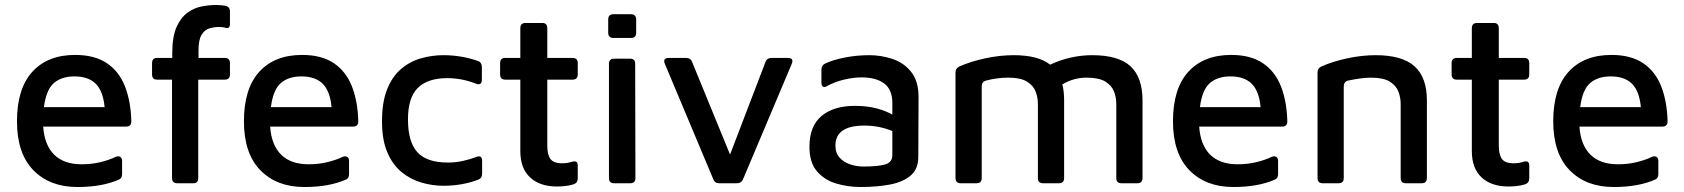

<svg xmlns="http://www.w3.org/2000/svg" viewBox="-20 -734 6746 769"><path d="M290 15Q179 15 113.5 -52.5Q48 -120 48 -248Q48 -379 109.5 -446.5Q171 -514 281 -514Q359 -514 408 -481Q457 -448 480.5 -388Q504 -328 506 -248Q506 -227 485 -227H153Q158 -153 197 -114.5Q236 -76 307 -76Q347 -76 382 -84.5Q417 -93 444 -106Q455 -110 462 -105.5Q469 -101 469 -89V-37Q469 -20 457 -15Q423 0 381.5 7.5Q340 15 290 15ZM278 -428Q227 -428 196 -401.5Q165 -375 156 -305H399Q393 -369 363.5 -398.5Q334 -428 278 -428Z M690 0Q669 0 669 -21V-415H609Q589 -415 589 -436V-481Q589 -502 609 -502H670V-522Q670 -588 687.5 -626.5Q705 -665 732 -684Q759 -703 789 -708.5Q819 -714 845 -714Q864 -714 882 -711Q901 -707 901 -688V-638Q901 -617 882 -623Q872 -626 858 -626Q838 -626 819 -620.5Q800 -615 787.5 -595Q775 -575 775 -531V-502H880Q901 -502 901 -481V-436Q901 -415 880 -415H774V-21Q774 0 754 0Z M1199 15Q1088 15 1022.5 -52.5Q957 -120 957 -248Q957 -379 1018.5 -446.5Q1080 -514 1190 -514Q1268 -514 1317 -481Q1366 -448 1389.5 -388Q1413 -328 1415 -248Q1415 -227 1394 -227H1062Q1067 -153 1106 -114.5Q1145 -76 1216 -76Q1256 -76 1291 -84.5Q1326 -93 1353 -106Q1364 -110 1371 -105.5Q1378 -101 1378 -89V-37Q1378 -20 1366 -15Q1332 0 1290.5 7.5Q1249 15 1199 15ZM1187 -428Q1136 -428 1105 -401.5Q1074 -375 1065 -305H1308Q1302 -369 1272.5 -398.5Q1243 -428 1187 -428Z M1757 10Q1711 10 1667 -3Q1623 -16 1587.5 -45.5Q1552 -75 1531 -124.5Q1510 -174 1510 -248Q1510 -324 1530 -375Q1550 -426 1585 -456.5Q1620 -487 1664.5 -500Q1709 -513 1756 -513Q1827 -513 1894 -490Q1910 -484 1910 -465V-415Q1910 -390 1886 -399Q1858 -410 1829.5 -415.5Q1801 -421 1771 -421Q1693 -421 1653.5 -382Q1614 -343 1614 -256Q1614 -166 1651.5 -124.5Q1689 -83 1774 -83Q1804 -83 1832 -89Q1860 -95 1887 -105Q1911 -115 1911 -89V-39Q1911 -21 1897 -15Q1832 10 1757 10Z M2211 13Q2142 13 2103 -23.5Q2064 -60 2064 -129V-415H2004Q1983 -415 1983 -436V-481Q1983 -502 2004 -502H2064V-621Q2064 -642 2085 -642H2152Q2172 -642 2172 -621V-502H2273Q2294 -502 2294 -481V-436Q2294 -415 2273 -415H2172V-150Q2172 -115 2184.5 -97.5Q2197 -80 2231 -80Q2252 -80 2271 -86Q2294 -93 2294 -71V-20Q2294 -2 2278 4Q2262 9 2244.5 11Q2227 13 2211 13Z M2437 -582Q2416 -582 2416 -603V-656Q2416 -677 2437 -677H2507Q2528 -677 2528 -656V-603Q2528 -582 2507 -582ZM2440 0Q2419 0 2419 -21V-478Q2419 -499 2440 -499H2504Q2524 -499 2524 -478L2525 -21Q2525 0 2504 0Z M2861 0Q2843 0 2837 -16L2643 -478Q2633 -502 2659 -502H2728Q2746 -502 2752 -486L2904 -115L3046 -486Q3052 -502 3070 -502H3135Q3161 -502 3151 -478L2956 -16Q2949 0 2932 0Z M3427 15Q3376 15 3329 1Q3282 -13 3252 -48Q3222 -83 3222 -146Q3222 -229 3270.5 -269.5Q3319 -310 3404 -310Q3453 -310 3490.5 -300Q3528 -290 3554 -275V-322Q3554 -375 3521.5 -399.5Q3489 -424 3431 -424Q3397 -424 3360 -415Q3323 -406 3294 -390Q3283 -383 3276.5 -386.5Q3270 -390 3270 -403V-454Q3270 -472 3284 -479Q3315 -494 3363 -503.5Q3411 -513 3462 -513Q3509 -513 3554.5 -498Q3600 -483 3629.5 -446Q3659 -409 3659 -346L3658 -106Q3658 -57 3627.5 -31Q3597 -5 3545 5Q3493 15 3427 15ZM3326 -151Q3326 -121 3343 -102.5Q3360 -84 3385.5 -75.5Q3411 -67 3439 -67Q3497 -67 3525.5 -75.5Q3554 -84 3554 -112V-209Q3531 -219 3502.5 -225Q3474 -231 3442 -231Q3326 -231 3326 -151Z M4242 -332V-21Q4242 0 4221 0H4158Q4137 0 4137 -21V-318Q4137 -343 4128 -367Q4119 -391 4093.5 -407Q4068 -423 4018 -423Q3996 -423 3973.5 -420Q3951 -417 3928 -411Q3912 -406 3912 -388V-21Q3912 0 3891 0H3828Q3807 0 3807 -21V-444Q3807 -461 3823 -468Q3868 -488 3926.5 -500.5Q3985 -513 4040 -513Q4138 -513 4186 -475Q4226 -494 4269 -503.5Q4312 -513 4354 -513Q4460 -513 4508 -468.5Q4556 -424 4556 -332V-21Q4556 0 4535 0H4472Q4451 0 4451 -21V-318Q4451 -343 4442 -367Q4433 -391 4407.5 -407Q4382 -423 4332 -423Q4280 -423 4235 -396Q4242 -368 4242 -332Z M4920 15Q4809 15 4743.5 -52.5Q4678 -120 4678 -248Q4678 -379 4739.5 -446.5Q4801 -514 4911 -514Q4989 -514 5038 -481Q5087 -448 5110.5 -388Q5134 -328 5136 -248Q5136 -227 5115 -227H4783Q4788 -153 4827 -114.5Q4866 -76 4937 -76Q4977 -76 5012 -84.5Q5047 -93 5074 -106Q5085 -110 5092 -105.5Q5099 -101 5099 -89V-37Q5099 -20 5087 -15Q5053 0 5011.5 7.5Q4970 15 4920 15ZM4908 -428Q4857 -428 4826 -401.5Q4795 -375 4786 -305H5029Q5023 -369 4993.5 -398.5Q4964 -428 4908 -428Z M5257 -444Q5257 -461 5273 -468Q5318 -488 5376.5 -500.5Q5435 -513 5490 -513Q5596 -513 5645.5 -468.5Q5695 -424 5695 -332V-21Q5695 0 5674 0H5611Q5590 0 5590 -21V-318Q5590 -343 5581 -367Q5572 -391 5546.5 -407Q5521 -423 5471 -423Q5449 -423 5425.5 -419.5Q5402 -416 5378 -411Q5362 -406 5362 -387V-21Q5362 0 5341 0H5278Q5257 0 5257 -21Z M6022 13Q5953 13 5914 -23.5Q5875 -60 5875 -129V-415H5815Q5794 -415 5794 -436V-481Q5794 -502 5815 -502H5875V-621Q5875 -642 5896 -642H5963Q5983 -642 5983 -621V-502H6084Q6105 -502 6105 -481V-436Q6105 -415 6084 -415H5983V-150Q5983 -115 5995.5 -97.5Q6008 -80 6042 -80Q6063 -80 6082 -86Q6105 -93 6105 -71V-20Q6105 -2 6089 4Q6073 9 6055.5 11Q6038 13 6022 13Z M6443 15Q6332 15 6266.5 -52.5Q6201 -120 6201 -248Q6201 -379 6262.5 -446.5Q6324 -514 6434 -514Q6512 -514 6561 -481Q6610 -448 6633.5 -388Q6657 -328 6659 -248Q6659 -227 6638 -227H6306Q6311 -153 6350 -114.5Q6389 -76 6460 -76Q6500 -76 6535 -84.5Q6570 -93 6597 -106Q6608 -110 6615 -105.5Q6622 -101 6622 -89V-37Q6622 -20 6610 -15Q6576 0 6534.5 7.5Q6493 15 6443 15ZM6431 -428Q6380 -428 6349 -401.5Q6318 -375 6309 -305H6552Q6546 -369 6516.5 -398.5Q6487 -428 6431 -428Z"/></svg>

Font: Pitagon Sans Medium
Style: Regular
Weight: 500
Designer: Travis Tran
Foundry: Pitagon
Version: Version 1.001; ttfautohint (v1.8.4.7-5d5b);gftools[0.9.26]